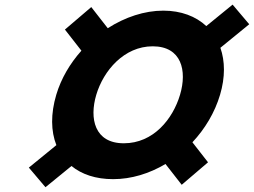

<svg xmlns="http://www.w3.org/2000/svg" viewBox="-20 -821 1095 828"><path d="M877.1 -121.1 809.8 -207.4C864.1 -265.3 906.2 -335.5 929 -412.2C951.6 -488.1 950.6 -557.5 930.4 -614.9L1054.8 -716.4L983.1 -801.1L869.7 -708.6C824.4 -750.7 760.8 -775.1 684.3 -775.1C603.1 -775.1 519.2 -747.1 444.7 -699.3L373.6 -790.5L260 -693.5L331.1 -602.4C282 -547.5 243.6 -482.6 222.6 -412.2C198.2 -330 199.4 -255.2 223.1 -195.1L104.4 -98.2L176.1 -13.6L288.3 -105.1C332.4 -69 393.1 -48.4 467.9 -48.4C546.2 -48.4 624.1 -72.4 693.6 -113.8L763.6 -24.1ZM395.2 -412.2C426.3 -516.7 515.3 -621.3 638.5 -621.3C762.6 -621.3 787.6 -516.7 756.4 -412.2C725.3 -307.6 641.5 -203.1 514 -203.1C387.3 -203.1 364.8 -310.2 395.2 -412.2Z"/></svg>

Font: Hussar
Style: BdOblThree
Weight: 700
Foundry: Cannot Into Space Fonts
Version: Version 2.00